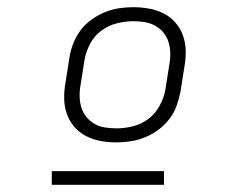

<svg xmlns="http://www.w3.org/2000/svg" viewBox="-20 -713 640 534"><path d="M303 -317Q281 -317 259.5 -321Q238 -325 219.5 -334.5Q201 -344 187 -360Q173 -376 166 -396Q159 -416 158.5 -438Q158 -460 162 -482L173 -552Q176 -572 183.5 -591.5Q191 -611 203.5 -628Q216 -645 234 -658Q252 -671 271.5 -679Q291 -687 311 -690Q331 -693 351 -693Q373 -693 395 -689Q417 -685 435.5 -675.5Q454 -666 468 -650Q482 -634 489 -614Q496 -594 496.5 -572Q497 -550 493 -528L482 -458Q478 -438 471 -418.5Q464 -399 451 -382Q438 -365 420.5 -352Q403 -339 383 -331Q363 -323 343 -320Q323 -317 303 -317ZM304 -356Q327 -356 350.5 -362Q374 -368 393 -382.5Q412 -397 424 -419Q436 -441 440 -464L451 -534Q454 -550 453.5 -566Q453 -582 448.5 -596.5Q444 -611 434.5 -622.5Q425 -634 411.5 -641.5Q398 -649 382.5 -651.5Q367 -654 351 -654Q328 -654 304.5 -648Q281 -642 261.5 -627.5Q242 -613 230.5 -591Q219 -569 215 -546L204 -476Q201 -460 201.5 -444Q202 -428 206.5 -413.5Q211 -399 220.5 -387.5Q230 -376 243 -368.5Q256 -361 272 -358.5Q288 -356 304 -356ZM124 -199V-237H436V-199Z"/></svg>

Font: Iosevka Etoile Extralight
Style: Italic
Weight: 200
Italic angle: -9°
Designer: Belleve Invis
Foundry: Belleve Invis
Version: Version 22.1.2; ttfautohint (v1.8.4)